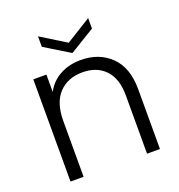

<svg xmlns="http://www.w3.org/2000/svg" viewBox="-133 -853 900 964"><g transform="rotate(-20 316.5 -370.5)"><path d="M336 -556Q434 -556 496 -495.5Q558 -435 558 -320V0H489V-312Q489 -401 444.5 -448Q400 -495 323 -495Q244 -495 197 -445Q150 -395 150 -298V0H80V-546H150V-453Q176 -503 225 -529.5Q274 -556 336 -556ZM444 -685 310 -603 176 -685V-741L310 -658L444 -741Z"/></g></svg>

Font: A Bank Premium Light
Style: Regular
Weight: 300
Designer: Ninad Kale (Devanagari), Jonny Pinhorn (Latin), Htun Naung (Myanmar)
Foundry: Indian Type Foundry
Version: 4.004